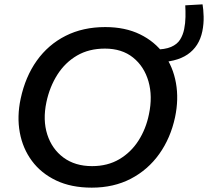

<svg xmlns="http://www.w3.org/2000/svg" viewBox="-20 -851 957 883"><path d="M402 12Q307.5 12 238.2 -21Q169 -54 126.8 -111Q84.5 -168 71 -241.8Q57.5 -315.5 75 -397Q96.5 -498 149.2 -572Q202 -646 281.8 -686.2Q361.5 -726.5 464 -726.5Q555.5 -726.5 623.8 -693.2Q692 -660 734 -602Q776 -544 789.2 -469.2Q802.5 -394.5 785 -311.5Q764.5 -216 712.5 -143Q660.5 -70 581.8 -29Q503 12 402 12ZM403.5 -87Q475 -87 528.8 -118.8Q582.5 -150.5 617 -204.5Q651.5 -258.5 665 -325.5Q682.5 -408 662.8 -476.8Q643 -545.5 591.8 -586.5Q540.5 -627.5 462.5 -627.5Q389 -627.5 334.2 -595.5Q279.5 -563.5 244 -507.8Q208.5 -452 193.5 -381.5Q176 -299 197.5 -232.2Q219 -165.5 272.2 -126.2Q325.5 -87 403.5 -87ZM692.5 -564 689 -623Q738.5 -623 766.8 -635.2Q795 -647.5 808.2 -668.8Q821.5 -690 827 -717Q832.5 -744 833 -772.8Q833.5 -801.5 832 -826.5L911.5 -831Q915.5 -809 916.5 -775.2Q917.5 -741.5 910.5 -707Q896 -637 842.5 -600.5Q789 -564 692.5 -564Z"/></svg>

Font: Commissioner Medium
Style: Italic
Weight: 500
Italic angle: -12°
Designer: Kostas Bartsokas
Foundry: Kostas Bartsokas
Version: Version 1.000; ttfautohint (v1.8.3)